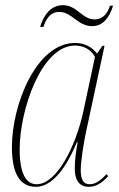

<svg xmlns="http://www.w3.org/2000/svg" viewBox="-20 -712 460 742"><path d="M336 -611C382 -611 405 -651 417 -690H405C397 -663 379 -637 346 -637C297 -637 278 -692 223 -692C173 -692 147 -648 135 -608H148C156 -634 172 -666 209 -666C258 -666 280 -611 336 -611ZM118 10C167 10 223 -33 277 -162H280C274 -131 269 -91 269 -63C268 -20 284 10 323 10C352 10 375 -6 398 -31L392 -39C368 -14 349 0 326 0C302 0 292 -19 292 -54C292 -88 303 -158 312 -200L384 -535H376L355 -505C337 -528 310 -546 270 -546C121 -546 26 -309 26 -143C26 -44 56 10 118 10ZM122 0C83 0 56 -36 56 -135C56 -287 140 -536 270 -536C302 -536 332 -521 347 -492L302 -281C272 -143 198 0 122 0Z"/></svg>

Font: Noto Serif Display Condensed Thin
Style: Italic
Weight: 100
Width: 3
Italic angle: -12°
Designer: Monotype Design Team
Foundry: Monotype Imaging Inc.
Version: Version 2.009